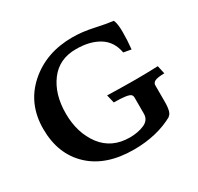

<svg xmlns="http://www.w3.org/2000/svg" viewBox="-156 -905 1132 1100"><g transform="rotate(-30 410.0 -355.0)"><path d="M432 -653Q320 -654 258 -572Q196 -490 196 -362Q196 -234 262 -146Q328 -60 446 -60Q501 -60 542 -78Q583 -96 583 -138V-244Q583 -257 576 -264Q560 -280 466 -280L453 -334Q572 -331 642 -331Q712 -331 788 -334L800 -280Q752 -279 736 -270Q720 -261 721 -244V-137Q721 -61 695 -52L702 -53Q587 12 432 12Q248 12 144 -86Q40 -184 40 -350Q40 -516 156 -619Q272 -722 446 -722Q511 -722 584 -706Q657 -690 700 -685Q712 -660 712 -605Q712 -550 706 -492L656 -501Q642 -579 582 -616Q522 -653 432 -653Z"/></g></svg>

Font: Lusitana
Style: Bold
Weight: 700
Designer: Ana Paula Megda
Foundry: Ana Paula Megda
Version: Version 1.001; ttfautohint (v1.4.1)